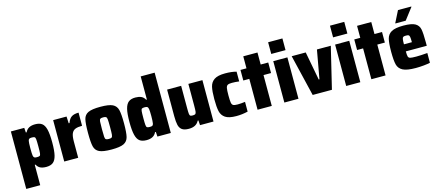

<svg xmlns="http://www.w3.org/2000/svg" viewBox="-59 -1415 5244 2285"><g transform="rotate(-15 2563.0 -272.5)"><path d="M46 -510H211L215 -452H225Q255 -518 345 -518Q399 -518 429.5 -495.5Q460 -473 474 -416.5Q488 -360 488 -256Q488 -154 474 -97.5Q460 -41 429.5 -17Q399 7 345 7Q303 7 274 -6Q245 -19 227 -53H218V198H46ZM316 -255Q316 -318 313.5 -341Q311 -364 302 -370Q293 -376 267 -376Q246 -376 236.5 -370.5Q227 -365 223 -348Q218 -326 218 -255Q218 -185 222 -165Q226 -145 236 -139.5Q246 -134 267 -134Q293 -134 302 -140Q311 -146 313.5 -169Q316 -192 316 -255Z M567 -510H732L736 -426H746Q764 -478 795.5 -498Q827 -518 882 -518V-356Q828 -356 797.5 -343.5Q767 -331 753 -298Q739 -265 739 -201V0H567Z M928 -255Q928 -371 940.5 -422.5Q953 -474 999 -496Q1045 -518 1150 -518Q1255 -518 1300.5 -495.5Q1346 -473 1359 -421.5Q1372 -370 1372 -255Q1372 -140 1359 -88.5Q1346 -37 1300.5 -14.5Q1255 8 1150 8Q1045 8 999 -14Q953 -36 940.5 -87.5Q928 -139 928 -255ZM1200 -255Q1200 -324 1197.5 -348.5Q1195 -373 1185.5 -380.5Q1176 -388 1150 -388Q1123 -388 1113.5 -380.5Q1104 -373 1102 -349Q1100 -325 1100 -255Q1100 -185 1102 -161Q1104 -137 1113.5 -129.5Q1123 -122 1150 -122Q1176 -122 1185.5 -129.5Q1195 -137 1197.5 -161.5Q1200 -186 1200 -255Z M1438 -254Q1438 -356 1452 -412.5Q1466 -469 1496.5 -493Q1527 -517 1581 -517Q1623 -517 1652 -504Q1681 -491 1699 -458H1708V-743H1880V0H1715L1711 -58H1701Q1672 8 1581 8Q1527 8 1496.5 -14.5Q1466 -37 1452 -93.5Q1438 -150 1438 -254ZM1703 -163Q1708 -192 1708 -255Q1708 -317 1704 -341Q1700 -363 1691 -369.5Q1682 -376 1659 -376Q1633 -376 1624 -370Q1615 -364 1612.5 -341Q1610 -318 1610 -255Q1610 -192 1612.5 -169Q1615 -146 1624 -140Q1633 -134 1659 -134Q1681 -134 1690 -139.5Q1699 -145 1703 -163Z M1971 -183V-510H2144V-239Q2144 -184 2146.5 -164.5Q2149 -145 2157 -139.5Q2165 -134 2187 -134Q2210 -134 2219 -141Q2228 -148 2230.5 -169.5Q2233 -191 2233 -247V-510H2406V0H2240L2236 -59H2227Q2194 8 2102 8Q2046 8 2018 -12.5Q1990 -33 1980.5 -73Q1971 -113 1971 -183Z M2484 -255Q2484 -352 2496.5 -405.5Q2509 -459 2552.5 -488.5Q2596 -518 2687 -518Q2767 -518 2825 -502V-382Q2779 -388 2736 -388Q2699 -388 2683.5 -379Q2668 -370 2663 -344Q2658 -318 2658 -255Q2658 -191 2662.5 -165Q2667 -139 2682.5 -130.5Q2698 -122 2736 -122Q2777 -122 2829 -129V-9Q2759 8 2687 8Q2595 8 2551.5 -21.5Q2508 -51 2496 -104Q2484 -157 2484 -255Z M2949 0V-380H2875V-510H2949V-658H3124V-510H3217V-380H3124V0Z M3278 -599V-743H3454V-599ZM3279 0V-510H3453V0Z M3628 0 3506 -510H3679L3745 -159H3754L3817 -510H3988L3865 0Z M4040 -599V-743H4216V-599ZM4041 0V-510H4215V0Z M4351 0V-380H4277V-510H4351V-658H4526V-510H4619V-380H4526V0Z M5091 -214H4833Q4833 -167 4838.5 -149.5Q4844 -132 4864 -127Q4884 -122 4938 -122Q4993 -122 5075 -129V-9Q5047 -2 4996.5 3Q4946 8 4897 8Q4788 8 4738.5 -18Q4689 -44 4676 -96Q4663 -148 4663 -254Q4663 -359 4676 -412Q4689 -465 4735.5 -491.5Q4782 -518 4882 -518Q4984 -518 5027.5 -493Q5071 -468 5081 -418.5Q5091 -369 5091 -254ZM4833 -301H4931Q4931 -347 4927.5 -366Q4924 -385 4915 -390Q4906 -395 4882 -395Q4859 -395 4849.5 -389.5Q4840 -384 4836.5 -365.5Q4833 -347 4833 -301ZM4799 -567V-572L4870 -713H5034V-708L4926 -567Z"/></g></svg>

Font: Saira Semi Condensed ExtraBold
Style: Regular
Weight: 800
Width: 4
Designer: Hector Gatti with collaboration of the Omnibus-Type team
Foundry: Omnibus-Type
Version: Version 1.001; ttfautohint (v1.8)